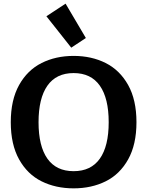

<svg xmlns="http://www.w3.org/2000/svg" viewBox="-20 -1016 806 1051"><path d="M234 -927 339 -996 450 -808 370 -755ZM39 -347Q39 -469 84.5 -550.5Q130 -632 207.5 -671Q285 -710 383 -710Q481 -710 558.5 -671Q636 -632 681.5 -550.5Q727 -469 727 -347Q727 -225 681.5 -143.5Q636 -62 558.5 -23.5Q481 15 383 15Q285 15 207.5 -23.5Q130 -62 84.5 -143.5Q39 -225 39 -347ZM575 -347Q575 -478 526.5 -547Q478 -616 383 -616Q288 -616 239.5 -547Q191 -478 191 -347Q191 -216 239.5 -147.5Q288 -79 383 -79Q478 -79 526.5 -147.5Q575 -216 575 -347Z"/></svg>

Font: Maitree
Style: Bold
Weight: 700
Designer: CadsonDemak Team
Foundry: CadsonDemak
Version: Version 1.002